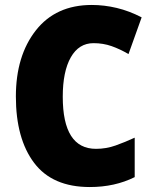

<svg xmlns="http://www.w3.org/2000/svg" viewBox="-20 -744 619 774"><path d="M498 -526 551 -674Q501 -700 450.5 -712Q400 -724 350 -724Q205 -724 124.5 -621.5Q44 -519 44 -355Q44 -185 117.5 -87.5Q191 10 342 10Q443 10 523 -30V-189Q484 -171 446 -157.5Q408 -144 367 -144Q233 -144 233 -354Q233 -456 265.5 -513Q298 -570 357 -570Q396 -570 430 -558Q464 -546 498 -526Z"/></svg>

Font: Noto Sans UI SemiCondensed Black
Style: Regular
Weight: 900
Width: 4
Designer: Monotype Design Team
Foundry: Monotype Imaging Inc.
Version: 1.001